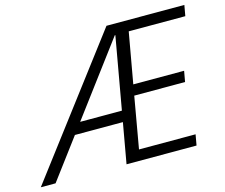

<svg xmlns="http://www.w3.org/2000/svg" viewBox="-131 -834 1134 967"><g transform="rotate(-15 436.0 -350.0)"><path d="M-32 0 498 -700H904L894 -644H599L552 -380H817L807 -324H542L495 -56H790L780 0H415L529 -643H526L45 0ZM159 -210 192 -267H500L506 -210Z"/></g></svg>

Font: DM Sans 36pt Light
Style: Italic
Weight: 300
Italic angle: -10°
Designer: Colophon Foundry, Jonny Pinhorn
Foundry: Colophon Foundry
Version: Version 4.004;gftools[0.9.30]